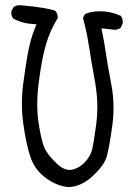

<svg xmlns="http://www.w3.org/2000/svg" viewBox="-20 -748 540 758"><path d="M72.3 -257.3Q83.5 -176.8 101.1 -125.5Q118.7 -75.7 162.1 -44.4Q205.6 -13.2 251 -9.3Q300.8 -11.2 345.7 -52.7Q391.1 -94.7 401.4 -129.9Q411.6 -166.5 423.3 -251.5Q428.2 -287.6 428.2 -322.8Q428.2 -369.6 419.4 -415Q403.8 -496.1 397.9 -538.8Q392.1 -581.5 380.4 -636.2L423.8 -631.3Q428.7 -630.4 432.6 -630.4Q446.3 -630.4 456.1 -638.2L464.4 -655.3Q464.8 -657.7 464.8 -661.9Q464.8 -666 463.1 -672.6Q461.4 -679.2 457 -685.5Q417.5 -703.6 373.5 -703.6Q340.3 -703.6 314.9 -691.9L307.6 -676.8Q322.8 -622.1 331.5 -564Q340.3 -505.9 355.5 -422.9Q364.3 -372.1 364.3 -324.7Q364.3 -292.5 360.4 -261.2Q350.1 -185.1 344.2 -159.7Q336.9 -129.4 313 -105.5Q293.5 -85.4 267.1 -78.6Q261.2 -77.1 255.4 -77.1Q229.5 -77.1 201.2 -105Q167.5 -137.2 155.3 -165Q143.1 -192.4 132.3 -263.2Q127 -297.4 127 -335.4Q127 -377.4 133.3 -425.3Q145 -516.1 161.1 -571.3Q176.8 -626 207.5 -676.3Q208 -677.7 208 -679.2Q208 -693.8 198.7 -705.1Q167 -717.8 64 -727.1Q61 -727.5 58.6 -727.5Q43.9 -727.5 33.2 -719.7L24.9 -703.1Q24.4 -701.2 24.4 -699.2Q24.4 -685.1 32.2 -674.8Q69.3 -654.8 113.8 -652.8L124 -652.3Q114.3 -628.4 109.4 -614.3Q99.6 -585 93.3 -554.2Q83.5 -507.3 72.3 -422.4Q66.4 -380.4 66.4 -339.1Q66.4 -297.9 72.3 -257.3Z"/></svg>

Font: Bakudai
Style: ExtraLight
Weight: 200
Version: Version 1.48